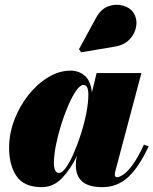

<svg xmlns="http://www.w3.org/2000/svg" viewBox="-20 -761 632 791"><path d="M453.5 -569 314 -545.5 305.5 -558.5 376 -688Q396 -724.5 426.8 -735.2Q457.5 -746 486.2 -738Q515 -730 528.5 -710.5Q545 -686.5 541.5 -656Q538 -625.5 515.5 -600.5Q493 -575.5 453.5 -569ZM592.5 -158.5Q552.5 -72 507.8 -31Q463 10 402 10Q345 10 318.8 -13.2Q292.5 -36.5 292.5 -79.5Q292.5 -90 293.2 -97.5Q294 -105 295 -110L297.5 -120Q272.5 -66.5 236.5 -28.2Q200.5 10 152 10Q79.5 10 48.5 -34.8Q17.5 -79.5 17.5 -152.5Q17.5 -210 38.8 -266.2Q60 -322.5 96.2 -368.5Q132.5 -414.5 177.8 -442.2Q223 -470 271 -470Q306 -470 330.2 -448Q354.5 -426 358.5 -380L378 -460H562.5L455 -55.5Q453 -48 453 -41Q453 -31 463 -31Q471 -31 487 -41Q503 -51 524.8 -79.8Q546.5 -108.5 573 -165ZM344 -371Q344 -411 324 -411Q310.5 -411 294.2 -388Q278 -365 261.8 -327.8Q245.5 -290.5 232 -247.2Q218.5 -204 210.2 -162Q202 -120 202 -88.5Q202 -72 207 -60.2Q212 -48.5 223.5 -48.5Q236 -48.5 252 -71Q268 -93.5 284 -130.2Q300 -167 313.8 -210.2Q327.5 -253.5 335.8 -295.8Q344 -338 344 -371Z"/></svg>

Font: Bodoni* 11pt Fatface
Style: Italic
Weight: 900
Italic angle: -13°
Version: Version 2.3